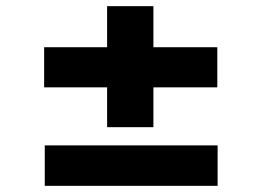

<svg xmlns="http://www.w3.org/2000/svg" viewBox="-20 -596 849 622"><path d="M123 -313V-443H684V-313ZM125 6V-125H685V6ZM327 -184V-576H477V-184Z"/></svg>

Font: Lexend Tera
Style: Bold
Weight: 700
Designer: Bonnie Shaver-Troup, Thomas Jockin
Foundry: Lexend
Version: Version 1.007